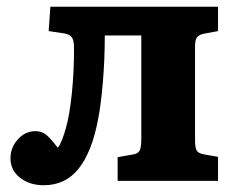

<svg xmlns="http://www.w3.org/2000/svg" viewBox="-20 -535 701 568"><path d="M109 13Q68 13 39.5 -9Q11 -31 11 -67Q11 -98 32.5 -122.5Q54 -147 85 -147Q106 -147 121 -132.5Q136 -118 151 -98Q163 -112 176 -160Q186 -196 192.5 -258.5Q199 -321 199 -391Q199 -415 193 -424Q187 -433 171 -436L124 -443L129 -515H625V-443L587 -436Q569 -433 563 -425Q557 -417 557 -398V-120Q557 -98 562 -89.5Q567 -81 585 -78L625 -71V0H328V-70L373 -78Q388 -80 393 -89.5Q398 -99 398 -123V-430H290Q290 -361 284.5 -294Q279 -227 270 -181Q252 -86 213 -36.5Q174 13 109 13Z"/></svg>

Font: Literata
Style: Bold
Weight: 700
Designer: Latin by Veronika Burian and Jose Scaglione. Greek by Irene Vlachou. Cyrillic by Vera Evstafieva.
Foundry: TypeTogether
Version: Version 3.103; ttfautohint (v1.8.4.7-5d5b);gftools[0.9.29]